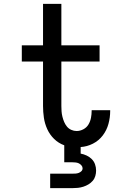

<svg xmlns="http://www.w3.org/2000/svg" viewBox="-20 -755 640 995"><path d="M240 220V145H355Q363 145 371.5 144.5Q380 144 388 141Q396 138 402 132Q408 126 408 117Q408 109 402 102Q396 95 388.5 91.5Q381 88 372.5 87Q364 86 355 86H313V-2Q283 -13 260.5 -35Q238 -57 225 -85.5Q212 -114 207.5 -144.5Q203 -175 203 -206V-436H93V-520H203V-735H298V-520H496V-436H298V-206Q298 -192 299 -178Q300 -164 303.5 -150Q307 -136 312.5 -123Q318 -110 327 -99Q336 -88 349.5 -82Q363 -76 377 -76Q395 -76 412 -85Q429 -94 438.5 -110Q448 -126 451.5 -144.5Q455 -163 455 -181V-184H551V-179Q551 -146 542 -113Q533 -80 512.5 -53Q492 -26 461.5 -10.5Q431 5 398 7V41Q414 44 429 51Q444 58 455.5 69.5Q467 81 472.5 96.5Q478 112 478 129Q478 143 474 157Q470 171 460.5 182Q451 193 438.5 200.5Q426 208 412 212.5Q398 217 384 218.5Q370 220 355 220Z"/></svg>

Font: Iosevka Medium Extended
Style: Regular
Weight: 500
Width: 7
Monospace: yes
Designer: Belleve Invis
Foundry: Belleve Invis
Version: Version 32.5.0; ttfautohint (v1.8.4)